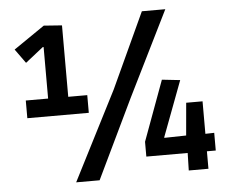

<svg xmlns="http://www.w3.org/2000/svg" viewBox="-52 -795 1053 865"><g transform="rotate(-5 474.5 -362.0)"><path d="M258 9 463 -393 620 -733H726L535 -347L364 9ZM64 -298V-378H165V-611H161L80 -547L34 -611L174 -707L256 -701V-378H342V-298ZM768 0 770 -79H583V-146L683 -418L765 -409L671 -159V-156L770 -158L783 -305H857V-158L897 -159V-79H857V0Z"/></g></svg>

Font: Ruda
Style: Bold
Weight: 700
Designer: Mariela Monsalve and Angelina Sanchez
Foundry: Mariela Monsalve and Angelina Sanchez
Version: Version 2.000